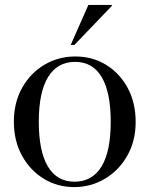

<svg xmlns="http://www.w3.org/2000/svg" viewBox="-20 -752 609 782"><path d="M282 10Q214 10 158.2 -24Q102.5 -58 69.5 -118.2Q36.5 -178.5 36.5 -256.5Q36.5 -334.5 70.2 -394.5Q104 -454.5 160.8 -488.2Q217.5 -522 287 -522Q356.5 -522 412 -488Q467.5 -454 500 -394Q532.5 -334 532.5 -255.5Q532.5 -177.5 498.2 -117.5Q464 -57.5 407 -23.8Q350 10 282 10ZM283 -12Q356 -12 393.5 -73.8Q431 -135.5 431 -255.5Q431 -376 394.2 -438Q357.5 -500 286 -500Q213.5 -500 175.8 -438.2Q138 -376.5 138 -256.5Q138 -136 175 -74Q212 -12 283 -12ZM268 -569 340 -732H435.5V-728L283 -569Z"/></svg>

Font: Newsreader 72pt
Style: Regular
Weight: 400
Designer: Hugues Gentile
Foundry: Production Type
Version: Version 1.003; ttfautohint (v1.8.3)